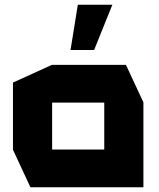

<svg xmlns="http://www.w3.org/2000/svg" viewBox="-20 -794 675 814"><path d="M201 -359V-519H514L588 -360V-359ZM109 0 35 -159V-160H422V0ZM35 -160V-444L200 -519H201V-160ZM422 0V-359H588V0ZM279 -582 310 -774H456V-773L379 -582Z"/></svg>

Font: Foldit
Style: Bold
Weight: 700
Version: Version 1.003